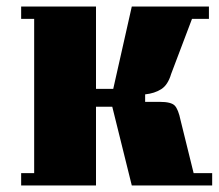

<svg xmlns="http://www.w3.org/2000/svg" viewBox="-20 -570 672 590"><path d="M426 -280V-257H471Q506 -257 517 -245.5Q528 -234 535 -200L575 -38H632V0H385L325 -242H275V0H45V-38H85V-512H45V-550H275V-297H328L385 -550H622V-512H570L506 -343Q496 -309 475.5 -296Q455 -283 426 -280Z"/></svg>

Font: Unlock
Style: Regular
Weight: 400
Designer: Eduardo Rodriguez Tunni
Foundry: Eduardo Rodriguez Tunni
Version: Version 1.003; ttfautohint (v1.8.4.7-5d5b);gftools[0.9.23]